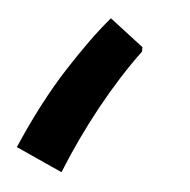

<svg xmlns="http://www.w3.org/2000/svg" viewBox="-35 -763 387 391"><g transform="rotate(5 158.5 -567.5)"><path d="M177 -728 246 -675V-666Q206 -612 169.5 -545.5Q133 -479 104 -407L9 -450Q50 -545 95 -615Q140 -685 177 -728Z"/></g></svg>

Font: Fustat ExtraBold
Style: Regular
Weight: 800
Designer: Mohamed Gaber, Khaled Hosny, Laura Garcia Mut
Foundry: Kief Type Foundry, Alif Type Foundry, Hard Type Foundry
Version: Version 1.007